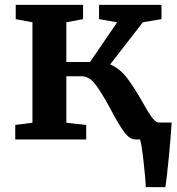

<svg xmlns="http://www.w3.org/2000/svg" viewBox="-20 -576 729 793"><path d="M570 -152Q591 -114 605 -94.5Q619 -75 632 -70H689Q686 -16 677.5 71.5Q669 159 663 197H582Q582 172 573 92Q564 12 558 0H540Q516 0 493.5 -30Q471 -60 439 -121Q402 -190 375.5 -225.5Q349 -261 317 -261H254V-69L336 -60V0H43V-60L114 -69V-484L45 -497V-556H323V-497L254 -484V-320H352L464 -484L389 -497V-556H647V-497L570 -484L435 -310Q475 -293 505 -253.5Q535 -214 570 -152Z"/></svg>

Font: Koeln Type Serif
Style: Bold
Weight: 700
Designer: Eben Sorkin
Foundry: Eben Sorkin
Version: Version 2.002